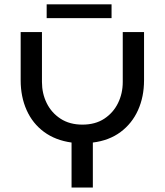

<svg xmlns="http://www.w3.org/2000/svg" viewBox="-20 -844 741 864"><path d="M302 0V-202.6Q229.4 -212.6 178.1 -250.4Q126.8 -288.2 99.9 -348.3Q73 -408.4 73 -482.8V-699.6H168.8V-475Q168.8 -423.4 190.2 -379.9Q211.6 -336.4 252.5 -309.8Q293.4 -283.2 350.8 -283.2Q408.8 -283.2 449.2 -309.8Q489.6 -336.4 511 -379.9Q532.4 -423.4 532.4 -475V-699.6H628.2V-482.8Q628.2 -408.4 601.1 -348.3Q574 -288.2 522.5 -249.9Q471 -211.6 397.8 -202.6V0ZM190 -762.4V-824.4H482V-762.4Z"/></svg>

Font: MuseoModerno Thin
Style: Regular
Weight: 100
Designer: Pablo Cosgaya, Héctor Gatti, Marcela Romero, and the Authors of The MuseoModerno Project.
Foundry: Omnibus-Type Team
Version: Version 1.003